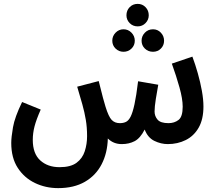

<svg xmlns="http://www.w3.org/2000/svg" viewBox="-20 -738 1121 990"><path d="M280 232Q215 232 160 205.5Q105 179 71.5 127.5Q38 76 38 -1Q38 -30 47 -82Q56 -134 94 -212L190 -173Q167 -121 158 -86Q149 -51 149 -17Q149 54 187.5 89Q226 124 287 124Q344 124 374.5 101.5Q405 79 417 42Q429 5 429 -36Q429 -81 422.5 -120Q416 -159 404.5 -200Q393 -241 378 -291L489 -320Q503 -263 511 -233.5Q519 -204 524 -188Q540 -136 556 -119.5Q572 -103 598 -103Q616 -103 629.5 -109.5Q643 -116 653.5 -136.5Q664 -157 673.5 -200.5Q683 -244 692 -319L796 -301Q790 -269 783.5 -228Q777 -187 777 -163Q777 -139 792.5 -121Q808 -103 849 -103Q879 -103 900.5 -119.5Q922 -136 922 -188Q922 -228 905.5 -287Q889 -346 866 -410L972 -446Q987 -406 1000 -360Q1013 -314 1021 -269.5Q1029 -225 1029 -189Q1029 -123 1004.5 -80Q980 -37 938 -16Q896 5 845 5Q810 5 776 -11.5Q742 -28 726 -70Q703 -25 674 -10Q645 5 608 5Q565 5 536 -24Q534 51 504 109Q474 167 417.5 199.5Q361 232 280 232ZM690 -602Q665 -602 648.5 -619Q632 -636 632 -659Q632 -684 648.5 -701Q665 -718 690 -718Q714 -718 730.5 -701Q747 -684 747 -659Q747 -636 730.5 -619Q714 -602 690 -602ZM617 -471Q593 -471 576 -487.5Q559 -504 559 -528Q559 -552 576 -569.5Q593 -587 617 -587Q641 -587 658 -569.5Q675 -552 675 -528Q675 -504 658 -487.5Q641 -471 617 -471ZM769 -471Q744 -471 727 -487.5Q710 -504 710 -528Q710 -552 727 -569.5Q744 -587 769 -587Q793 -587 809.5 -569.5Q826 -552 826 -528Q826 -504 809.5 -487.5Q793 -471 769 -471Z"/></svg>

Font: Noto Sans Arabic ExtCond SemBd
Style: Regular
Weight: 600
Width: 2
Designer: Monotype Design Team, Nadine Chahine, Nizar Qandah and Khaled Hosny
Foundry: Monotype Imaging Inc.
Version: Version 2.012; ttfautohint (v1.8.4.7-5d5b)